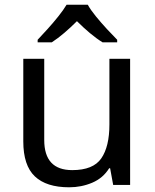

<svg xmlns="http://www.w3.org/2000/svg" viewBox="-20 -786 658 816"><path d="M533 -536V0H461L448 -71H444Q418 -29 372 -9.5Q326 10 274 10Q177 10 128 -36.5Q79 -83 79 -185V-536H168V-191Q168 -63 287 -63Q376 -63 410.5 -113Q445 -163 445 -257V-536ZM353 -766Q365 -744 387.5 -716.5Q410 -689 434.5 -662.5Q459 -636 478 -617V-606H416Q390 -622 362 -645.5Q334 -669 307 -696Q280 -669 253 -646Q226 -623 200 -606H140V-617Q159 -637 182.5 -663Q206 -689 228 -716.5Q250 -744 263 -766Z"/></svg>

Font: Noto Sans
Style: Regular
Weight: 400
Designer: Monotype Design Team
Foundry: Monotype Imaging Inc.
Version: Version 2.007